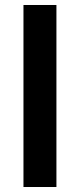

<svg xmlns="http://www.w3.org/2000/svg" viewBox="-20 -749 320 769"><path d="M74 0V-729H206V0Z"/></svg>

Font: Mona Sans SemiBold
Style: Regular
Weight: 600
Designer: Deni Anggara
Foundry: GitHub
Version: Version 2.000;Glyphs 3.2.3 (3260)